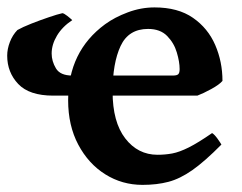

<svg xmlns="http://www.w3.org/2000/svg" viewBox="-23 -489 658 523"><path d="M122.1 -228.5Q56.6 -228.5 26.6 -260.3Q-3.4 -292 -3.4 -337.4Q-3.4 -355.5 3.9 -374.5Q11.2 -393.6 24.4 -407.2Q38.1 -415 62.3 -424.6Q86.4 -434.1 110.1 -442.1Q133.8 -450.2 147 -453.1Q151.4 -452.6 160.4 -445.6Q169.4 -438.5 173.8 -434.1Q147 -416.5 132.3 -392.1Q117.7 -367.7 117.7 -343.3Q117.7 -322.3 129.4 -302.7Q141.1 -283.2 173.8 -283.2H447.8Q459 -283.2 462.6 -286.9Q466.3 -290.5 466.3 -300.8Q466.3 -320.3 458.7 -345.9Q451.2 -371.6 432.4 -390.9Q413.6 -410.2 380.4 -410.2Q327.1 -410.2 305.4 -363.5Q283.7 -316.9 283.7 -239.3Q283.7 -156.7 318.1 -112.1Q352.5 -67.4 406.2 -67.4Q426.8 -67.4 446.3 -71Q465.8 -74.7 491.2 -87.4Q516.6 -100.1 554.7 -126.5Q561 -123 569.6 -111.1Q578.1 -99.1 580.1 -95.2Q534.7 -49.3 501 -25.6Q467.3 -2 435.8 6.3Q404.3 14.6 365.2 14.6Q309.6 14.6 263.7 -14.2Q217.8 -43 190.2 -95Q162.6 -147 162.6 -215.8Q162.6 -349.1 263.2 -422.9Q289.1 -441.9 325 -455.3Q360.8 -468.8 397.9 -468.8Q461.9 -468.8 502.7 -440.4Q543.5 -412.1 563.2 -366.5Q583 -320.8 583 -268.6Q574.2 -258.3 552.2 -246.3Q530.3 -234.4 514.6 -228.5Z"/></svg>

Font: Gentium Plus
Style: Bold
Weight: 700
Designer: Victor Gaultney, Annie Olsen, Iska Routamaa, Becca Hirsbrunner
Foundry: SIL International
Version: Version 6.101